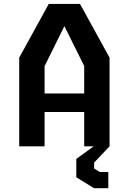

<svg xmlns="http://www.w3.org/2000/svg" viewBox="-20 -750 660 984"><path d="M78.5 0H208.5V-176H411.5V0H460L371 64.5V158.5L462 214.5H535V131.5H491L462.5 113.5V83L541.5 0V-454.5L390 -730H230L78.5 -454.5ZM208.5 -271V-411L310 -616L411.5 -412V-271Z"/></svg>

Font: Monaspace Krypton SemiBold
Style: Regular
Weight: 600
Designer: Riley Cran & the Lettermatic Team
Foundry: Lettermatic
Version: Version 1.200 (Monaspace Krypton)